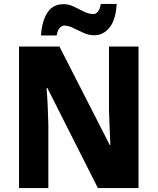

<svg xmlns="http://www.w3.org/2000/svg" viewBox="-20 -949 795 969"><path d="M679 0H474L219 -505H215Q219 -457 221 -408Q223 -359 224 -319V0H76V-714H280L534 -217H537Q535 -263 533 -310Q531 -357 530 -396V-714H679ZM187 -770Q191 -840 218.5 -884Q246 -928 301 -928Q327 -928 353 -915.5Q379 -903 403.5 -890.5Q428 -878 451 -878Q464 -878 474 -890Q484 -902 489 -929H569Q564 -848 532.5 -809.5Q501 -771 456 -771Q428 -771 401.5 -783Q375 -795 350 -807.5Q325 -820 304 -820Q293 -820 282 -809Q271 -798 266 -770Z"/></svg>

Font: Noto Sans Armenian SemiCondensed ExtraBold
Style: Regular
Weight: 800
Width: 4
Designer: Monotype Design Team
Foundry: Monotype Imaging Inc.
Version: Version 2.008; ttfautohint (v1.8.4.7-5d5b)